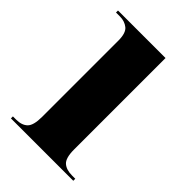

<svg xmlns="http://www.w3.org/2000/svg" viewBox="-168 -607 677 677"><g transform="rotate(45 171.0 -268.0)"><path d="M14 0H325V-10H309Q280 -10 264.5 -24Q249 -38 249 -80V-536H12V-526H32Q55 -526 71.5 -513Q88 -500 88 -462V-82Q88 -39 73 -24.5Q58 -10 30 -10H14Z"/></g></svg>

Font: Noto Serif Display SemiCondensed Extra
Style: Regular
Weight: 800
Width: 4
Designer: Monotype Design Team
Foundry: Monotype Imaging Inc.
Version: Version 1.900